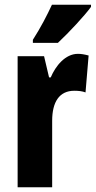

<svg xmlns="http://www.w3.org/2000/svg" viewBox="-20 -786 402 806"><path d="M362 -757V-766H198C177 -721 152 -672 118 -619V-606H223C271 -651 335 -720 362 -757ZM307 -560C254 -560 213 -509 193 -461H186L165 -550H54V0H199V-279C199 -358 229 -405 292 -405C311 -405 326 -403 339 -398L352 -553C333 -558 320 -560 307 -560Z"/></svg>

Font: Noto Sans Myanmar ExtraCondensed ExtraBold
Style: Regular
Weight: 800
Width: 2
Designer: Monotype Design Team
Foundry: Monotype Imaging Inc.
Version: Version 2.107